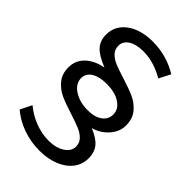

<svg xmlns="http://www.w3.org/2000/svg" viewBox="-232 -779 949 949"><g transform="rotate(45 242.0 -305.0)"><path d="M252 -627Q203 -627 174 -608.5Q145 -590 145 -559Q145 -533 162 -515.5Q179 -498 204.5 -487.5Q230 -477 275 -463Q332 -445 366.5 -429.5Q401 -414 426 -384Q451 -354 451 -307Q451 -263 418.5 -226.5Q386 -190 340 -178Q390 -158 412.5 -131Q435 -104 435 -61Q435 -19 410 14Q385 47 339.5 65.5Q294 84 236 84Q176 84 120.5 64.5Q65 45 23 9L53 -51Q93 -18 139.5 -0.5Q186 17 233 17Q284 17 317 -4.5Q350 -26 350 -58Q350 -84 333 -101.5Q316 -119 291 -129.5Q266 -140 220 -155Q164 -172 129.5 -188Q95 -204 70.5 -233.5Q46 -263 46 -309Q46 -357 80 -390Q114 -423 173 -434Q112 -458 87.5 -485.5Q63 -513 63 -555Q63 -617 115 -655.5Q167 -694 252 -694Q348 -694 430 -644L399 -584Q326 -627 252 -627ZM128 -316Q128 -277 167.5 -251.5Q207 -226 263 -226Q312 -226 340 -246.5Q368 -267 368 -301Q368 -338 332 -361.5Q296 -385 238 -385Q187 -385 157.5 -366.5Q128 -348 128 -316Z"/></g></svg>

Font: Montserrat
Style: Regular
Weight: 400
Designer: Julieta Ulanovsky
Foundry: Julieta Ulanovsky
Version: Version 6.001